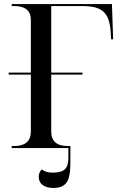

<svg xmlns="http://www.w3.org/2000/svg" viewBox="-20 -734 601 952"><path d="M38 0H319V50C319 104 295 122 243 122C216 122 203 117 187 106C178 115 172 127 172 143C172 179 202 198 244 198C323 198 329 144 329 60V-10H316C261 -10 234 -34 234 -82V-364H389V-374H234V-704H387C488 -704 523 -672 529 -572L531 -539H541L535 -714H38V-704H51C105 -704 133 -681 133 -636V-374H23V-364H133V-82C133 -34 105 -10 51 -10H38Z"/></svg>

Font: Noto Serif Display
Style: Regular
Weight: 400
Designer: Monotype Design Team
Foundry: Monotype Imaging Inc.
Version: Version 2.009